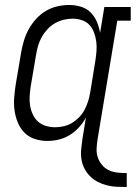

<svg xmlns="http://www.w3.org/2000/svg" viewBox="-20 -558 545 771"><path d="M489 193Q468 193 448 192Q428 191 408.5 186Q389 181 372 172Q355 163 341.5 149.5Q328 136 319 118.5Q310 101 307 81.5Q304 62 306 41Q308 20 311 0L325 -86Q314 -65 297 -46.5Q280 -28 259.5 -15.5Q239 -3 216 2.5Q193 8 170 8Q144 8 119.5 0Q95 -8 78 -25.5Q61 -43 51.5 -66Q42 -89 38.5 -114Q35 -139 37 -165.5Q39 -192 43 -218L65 -348Q69 -371 76 -394.5Q83 -418 95 -440Q107 -462 124.5 -481.5Q142 -501 164 -514Q186 -527 210 -532.5Q234 -538 258 -538Q282 -538 305 -531Q328 -524 344 -508Q360 -492 369 -470.5Q378 -449 382 -426L399 -530H505V-475H451L372 0Q369 19 368 38Q367 57 372.5 73.5Q378 90 389.5 104Q401 118 417 125.5Q433 133 451.5 135Q470 137 489 137ZM201 -47Q218 -47 236 -51Q254 -55 269.5 -64.5Q285 -74 298 -87.5Q311 -101 319.5 -117Q328 -133 333.5 -150.5Q339 -168 342 -185L363 -315Q366 -334 367.5 -353.5Q369 -373 366.5 -391.5Q364 -410 357.5 -427.5Q351 -445 339 -458Q327 -471 309 -477Q291 -483 272 -483Q254 -483 235.5 -478.5Q217 -474 200.5 -464.5Q184 -455 170.5 -440.5Q157 -426 147.5 -409Q138 -392 133 -374.5Q128 -357 125 -339L103 -209Q100 -189 99 -170Q98 -151 101 -133Q104 -115 112 -98Q120 -81 133 -69.5Q146 -58 164 -52.5Q182 -47 201 -47Z"/></svg>

Font: Iosevka Curly Slab LtObl
Style: Regular
Weight: 300
Italic angle: -9°
Monospace: yes
Designer: Belleve Invis
Foundry: Belleve Invis
Version: Version 11.0.0; ttfautohint (v1.8.3)